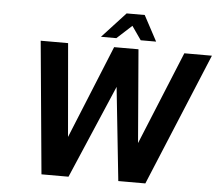

<svg xmlns="http://www.w3.org/2000/svg" viewBox="-60 -1001 1217 1068"><g transform="rotate(5 548.5 -466.5)"><path d="M141 -740H294L339 -220L551 -740H687L730 -220L943 -740H1097L790 0H639L584 -521L361 0H210ZM604 -933H705L781 -791H695L642 -867L559 -791H473Z"/></g></svg>

Font: Exo
Style: Bold Italic
Weight: 700
Italic angle: -9°
Designer: Natanael Gama
Foundry: Natanael Gama
Version: Version 1.500; ttfautohint (v1.6)